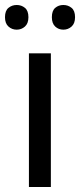

<svg xmlns="http://www.w3.org/2000/svg" viewBox="-31 -750 321 770"><path d="M173 0H85V-536H173ZM-11 -681Q-11 -707 3 -718.5Q17 -730 36 -730Q55 -730 69 -718.5Q83 -707 83 -681Q83 -656 69 -643.5Q55 -631 36 -631Q17 -631 3 -643.5Q-11 -656 -11 -681ZM177 -681Q177 -707 190.5 -718.5Q204 -730 223 -730Q242 -730 256 -718.5Q270 -707 270 -681Q270 -656 256 -643.5Q242 -631 223 -631Q204 -631 190.5 -643.5Q177 -656 177 -681Z"/></svg>

Font: Noto Sans Bamum
Style: Regular
Weight: 400
Designer: Monotype Design Team
Foundry: Monotype Imaging Inc.
Version: Version 2.001